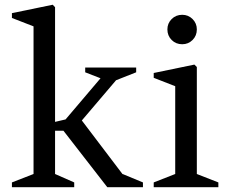

<svg xmlns="http://www.w3.org/2000/svg" viewBox="-20 -782 962 802"><path d="M290 -20V0H29.8V-20L120.1 -55.2V-671.9L29.8 -707V-727.1L200.2 -762.2L210 -752V-272.9L253.9 -283.2L399.9 -455.1L335.9 -480V-500H548.8V-480L464.8 -446.8L321.8 -278.8L492.2 -54.2V-55.2L577.1 -20V0H428.2L245.1 -235.8H210V-55.2Z M892.1 -20V0H622.1V-20L711.9 -55.2V-421.9L622.1 -457V-477.1L792 -512.2L802.2 -502V-55.2ZM679.2 -659.2Q679.2 -684.6 697 -702.4Q714.8 -720.2 741.2 -720.2Q766.6 -720.2 784.4 -702.4Q802.2 -684.6 802.2 -659.2Q802.2 -632.8 784.4 -615Q766.6 -597.2 741.2 -597.2Q714.8 -597.2 697 -615Q679.2 -632.8 679.2 -659.2Z"/></svg>

Font: Amethysta
Style: Regular
Weight: 400
Designer: Konstantin Vinogradov, Alexei Vanyashin
Foundry: Cyreal (www.cyreal.org)
Version: Version 1.003